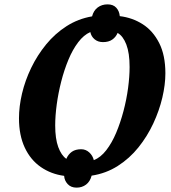

<svg xmlns="http://www.w3.org/2000/svg" viewBox="-20 -797 786 880"><path d="M331 63Q305 63 290 46.5Q275 30 274 9Q214 1 167 -31.5Q120 -64 93.5 -120.5Q67 -177 67 -255Q67 -309 81 -368.5Q95 -428 123 -486Q151 -544 191.5 -593.5Q232 -643 285 -677Q338 -711 402 -722Q409 -749 428 -763Q447 -777 473 -777Q499 -777 513 -761.5Q527 -746 529 -723Q587 -716 634 -686Q681 -656 709.5 -600Q738 -544 738 -461Q738 -409 724 -349.5Q710 -290 682.5 -231Q655 -172 614.5 -121.5Q574 -71 520 -36.5Q466 -2 400 8Q393 35 374.5 49Q356 63 331 63ZM284 -69Q293 -90 309.5 -101.5Q326 -113 352 -113Q373 -113 389 -98.5Q405 -84 410 -63Q441 -75 467 -108.5Q493 -142 512.5 -188.5Q532 -235 546 -288Q560 -341 567 -393.5Q574 -446 574 -490Q574 -554 559 -593Q544 -632 519 -646Q511 -627 494.5 -615.5Q478 -604 452 -604Q429 -604 413.5 -617Q398 -630 394 -650Q364 -637 338.5 -603.5Q313 -570 293.5 -523Q274 -476 260.5 -423Q247 -370 240 -318Q233 -266 233 -222Q233 -161 247 -123Q261 -85 284 -69Z"/></svg>

Font: Noto Serif Condensed ExtraBold
Style: Italic
Weight: 800
Width: 3
Italic angle: -12°
Designer: Monotype Design Team
Foundry: Monotype Imaging Inc.
Version: Version 2.014; ttfautohint (v1.8.4.7-5d5b)